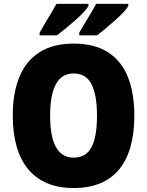

<svg xmlns="http://www.w3.org/2000/svg" viewBox="-20 -947 749 977"><path d="M663.6 -357.9Q663.6 -272 645 -203.9Q626.5 -135.7 588.4 -87.9Q550.3 -40 491.9 -15.1Q433.6 9.8 354.5 9.8Q276.9 9.8 218.5 -15.4Q160.2 -40.5 121.6 -88.1Q83 -135.7 64 -204.1Q44.9 -272.5 44.9 -358.9Q44.9 -474.1 78.9 -556.2Q112.8 -638.2 181.9 -681.6Q251 -725.1 355 -725.1Q460.4 -725.1 528.8 -681.6Q597.2 -638.2 630.4 -556.2Q663.6 -474.1 663.6 -357.9ZM234.9 -357.9Q234.9 -289.6 247.6 -241.9Q260.3 -194.3 286.9 -169.7Q313.5 -145 354.5 -145Q397.5 -145 423.6 -169.2Q449.7 -193.4 461.7 -241Q473.6 -288.6 473.6 -357.9Q473.6 -462.9 445.8 -518.1Q418 -573.2 355 -573.2Q313.5 -573.2 286.9 -548.1Q260.3 -522.9 247.6 -475.1Q234.9 -427.2 234.9 -357.9ZM632.8 -927.2V-917Q626 -903.3 607.4 -883.8Q588.9 -864.3 564.9 -842.8Q541 -821.3 516.8 -801.5Q492.7 -781.7 474.1 -767.1H383.3V-781.2Q399.4 -809.1 415.8 -835.9Q432.1 -862.8 446.3 -886.5Q460.4 -910.2 468.8 -927.2ZM430.2 -927.2V-917Q422.9 -902.8 404.5 -883.5Q386.2 -864.3 362.5 -843.3Q338.9 -822.3 314.2 -802.2Q289.6 -782.2 269.5 -767.1H181.6V-781.2Q197.8 -809.1 213.9 -836.2Q230 -863.3 244.1 -886.7Q258.3 -910.2 267.1 -927.2Z"/></svg>

Font: Open Sans SemiCondensed ExtraBold
Style: Regular
Weight: 800
Width: 4
Designer: Monotype Design Team
Foundry: Monotype Imaging Inc.
Version: Version 3.000